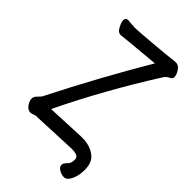

<svg xmlns="http://www.w3.org/2000/svg" viewBox="-251 -791 1002 1002"><g transform="rotate(45 250.0 -290.5)"><path d="M430.2 127.9Q413.1 127.9 395 117.4Q377 106.9 377 90.8Q377 79.1 390.1 65.9Q407.2 53.2 407.2 25.9V20Q407.2 -5.9 355 -5.9L104 4.9V3.9Q79.1 13.2 66.9 13.2Q50.8 13.2 36.4 -5.9Q22 -24.9 22 -43Q22 -59.1 39.1 -74.2L53.2 -89.8Q193.8 -368.2 347.2 -627.9Q146 -609.9 117.2 -606Q102.1 -606 92.5 -617.9Q83 -629.9 76.9 -645.5Q70.8 -661.1 70.8 -670.9Q71.8 -689 88.9 -689L141.1 -685.1Q162.1 -685.1 266.1 -694.1Q370.1 -703.1 390.6 -706.1Q411.1 -709 422.9 -709Q441.9 -709 456.1 -687.5Q470.2 -666 470.2 -649.9Q470.2 -638.2 460 -631.8Q439.9 -624 428.2 -606Q259.8 -339.8 132.8 -76.2L350.1 -85.9Q418.9 -85.9 456.1 -49.8Q481.9 -25.9 481.9 24.9Q481.9 65.9 467.5 96.4Q453.1 127 433.1 127.9Z"/></g></svg>

Font: LXGW WenKai Mono GB Screen
Style: Regular
Weight: 400
Monospace: yes
Designer: LXGW / Fontworks Inc.
Foundry: LXGW / Fontworks Inc.
Version: Version 1.510;January 18,2025